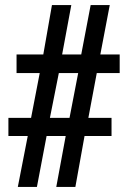

<svg xmlns="http://www.w3.org/2000/svg" viewBox="-20 -734 502 754"><path d="M50 0 89 -200H13V-271H102L136 -447H45V-520H150L184 -714H260L224 -520H299L336 -714H411L374 -520H450V-447H360L327 -271H418V-200H312L276 0H201L238 -200H163L125 0ZM176 -271H253L287 -447H211Z"/></svg>

Font: Noto Serif Myanmar ExtraCondensed ExtraBold
Style: Regular
Weight: 800
Width: 2
Designer: Ben Mitchell and the Monotype Design Team
Foundry: Monotype Imaging Inc.
Version: Version 2.106; ttfautohint (v1.8.4.7-5d5b)